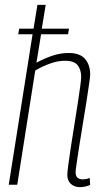

<svg xmlns="http://www.w3.org/2000/svg" viewBox="-20 -760 425 790"><path d="M291 -51Q291 -22 321 -22Q326 -22 333 -23Q340 -24 349 -28L351 1Q339 6 328.5 8Q318 10 309 10Q287 10 272 -3Q257 -16 257 -41Q257 -51 261 -81.5Q265 -112 271.5 -154.5Q278 -197 285.5 -243.5Q293 -290 299.5 -332Q306 -374 310 -404Q314 -434 314 -444Q314 -472 300 -491Q286 -510 247 -510Q218 -510 186 -498.5Q154 -487 125 -470L51 0H16L114 -619H55L59 -642H118L134 -740H168L152 -642H264L260 -619H149L130 -502Q161 -519 194.5 -530.5Q228 -542 263 -542Q309 -542 330 -517.5Q351 -493 351 -453Q351 -444 346.5 -413.5Q342 -383 335.5 -340.5Q329 -298 321 -251Q313 -204 306.5 -161.5Q300 -119 295.5 -89Q291 -59 291 -51Z"/></svg>

Font: Georama SemiCondensed ExtraLight
Style: Italic
Weight: 200
Width: 4
Italic angle: -9°
Designer: Jean-Baptiste Levee
Foundry: Production Type
Version: Version 1.000